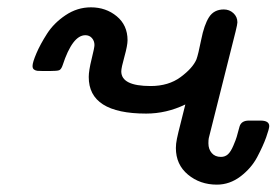

<svg xmlns="http://www.w3.org/2000/svg" viewBox="-20 -498 755 524"><path d="M68.8 -317.9Q68.8 -327.6 79.3 -352.3Q89.8 -377 108.4 -406Q127 -435.1 158.9 -456.5Q190.9 -478 228 -478Q269 -478 298.6 -453.6Q328.1 -429.2 328.1 -388.2Q328.1 -374 319.6 -343.5Q311 -313 311 -303.2Q311 -263.2 391.1 -263.2Q439.9 -263.2 472.9 -287.6Q505.9 -312 516.1 -335.9Q521 -349.1 529.1 -389.6Q537.1 -430.2 550.5 -451.2Q564 -472.2 590.8 -472.2Q606 -472.2 616.9 -462.2Q627.9 -452.1 627.9 -437Q627.9 -432.1 623 -412.1L549.8 -121.1Q548.8 -116.2 548.8 -106.9Q548.8 -90.8 557.9 -80.3Q566.9 -69.8 583 -69.8Q594.2 -69.8 602.1 -76.9Q609.9 -84 616.9 -100.6Q624 -117.2 626 -124.5Q627.9 -131.8 633.8 -152.8Q638.7 -168.9 659.2 -168.9H690.9Q714.8 -168.9 714.8 -153.8Q714.8 -147 706.5 -123.5Q698.2 -100.1 682.1 -69.6Q666 -39.1 636.5 -16.6Q606.9 5.9 571.8 5.9Q525.9 5.9 492.9 -21.5Q460 -48.8 460 -94.2Q460 -105.5 462.9 -119.6Q465.8 -133.8 473.4 -163.3Q481 -192.9 485.8 -212.9Q434.1 -188 378.9 -188Q221.7 -188 222.2 -288.1Q222.2 -305.2 230 -336.7Q237.8 -368.2 237.8 -375Q237.8 -386.2 231 -394Q224.1 -401.9 212.9 -401.9Q177.7 -401.9 150.9 -319.8Q147 -308.6 141.6 -306.4Q136.2 -304.2 116.2 -304.2H102.1Q100.1 -304.2 97.2 -304.2Q87.4 -304.2 82.3 -304.7Q77.1 -305.2 73 -308.1Q68.8 -311 68.8 -317.9Z"/></svg>

Font: CMU Concrete
Style: BoldItalic
Weight: 700
Italic angle: -14.04°
Version: Version 0.7.0